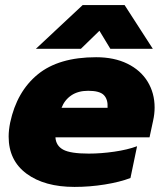

<svg xmlns="http://www.w3.org/2000/svg" viewBox="-20 -720 640 755"><path d="M305 -700H470L581 -528H414L371 -599L298 -528H121ZM14 -183Q14 -208 20 -238Q46 -360 128.5 -427.5Q211 -495 358 -495Q429 -495 481 -469.5Q533 -444 560.5 -399Q588 -354 588 -297Q588 -272 582 -245L568 -180H198Q200 -147 228.5 -131.5Q257 -116 329 -116Q377 -116 429 -123.5Q481 -131 519 -145L493 -20Q451 -4 392 5.5Q333 15 273 15Q155 15 84.5 -37Q14 -89 14 -183ZM403 -296Q405 -329 388.5 -346Q372 -363 327 -363Q287 -363 260.5 -345Q234 -327 222 -296Z"/></svg>

Font: Prompt ExtraBold
Style: Italic
Weight: 800
Italic angle: -12°
Designer: Katatrad Team
Foundry: CadsonDemak
Version: Version 1.001